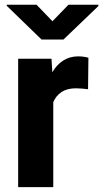

<svg xmlns="http://www.w3.org/2000/svg" viewBox="-20 -770 425 790"><path d="M261.7 -750.5H384.8V-745.1L241.2 -607.4H150.9L7.8 -746.1V-750.5H130.4L195.8 -682.6ZM195.3 -472.7Q213.4 -503.9 240.2 -521Q267.1 -538.1 301.8 -538.1Q312 -538.1 324 -536.6Q335.9 -535.2 343.8 -532.2L342.3 -402.8Q331.1 -404.3 317.4 -405.5Q303.7 -406.7 292.5 -406.7Q256.8 -406.7 233.6 -391.6Q210.4 -376.5 199.2 -349.6V0H54.7V-528.3H191.9Z"/></svg>

Font: Robert Sans Black
Style: Regular
Weight: 900
Designer: Christian Robertson (extended by Adam Twardoch)
Foundry: Google
Version: Version 12.135;April 2, 2019;FontCreator 11.5.0.2425 64-bit;